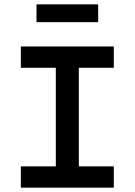

<svg xmlns="http://www.w3.org/2000/svg" viewBox="-20 -864 620 884"><path d="M76 0V-98H237V-552H76V-650H504V-552H343V-98H504V0ZM148 -762V-844H432V-762Z"/></svg>

Font: Sometype Mono SemiBold
Style: Regular
Weight: 600
Designer: Ryoichi Tsunekawa
Foundry: Dharma Type
Version: Version 1.001